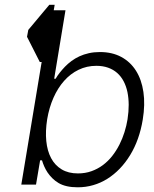

<svg xmlns="http://www.w3.org/2000/svg" viewBox="-20 -770 641 801"><path d="M153.8 -511.4H146L92.7 -616.5L98 -645.2L185.7 -750H208.1L204.2 -727.3H253.2L206 -441.4H212Q219.1 -453.8 228.9 -466.3Q238.6 -478.7 251.1 -491.8Q263.5 -504.6 278.4 -515.6Q293.3 -526.6 311.3 -535Q329.2 -543.3 350.7 -548.1Q372.2 -552.9 397 -552.9Q447.8 -552.9 485.8 -532.5Q523.8 -512.1 547.2 -475.1Q570.7 -438.2 578.3 -386.2Q585.9 -334.2 575.6 -271.3Q561.8 -186.8 523.1 -123.2Q503.6 -91.3 479.6 -66.4Q455.6 -41.5 427.9 -24.1Q400.2 -6.7 369.1 2.3Q338.1 11.4 304.3 11.4Q254.6 11.4 224.4 -6.4Q209.5 -15.3 198.2 -26.6Q186.8 -38 178.4 -50.4Q170.1 -62.9 164.4 -76Q158.7 -89.1 155.2 -101.2H147.4L130.3 0H68.9ZM305 -46.5Q335.6 -46.5 361.5 -55.8Q387.4 -65 409.1 -81.1Q430.8 -97.3 448 -119.1Q465.2 -141 478 -166.2Q490.8 -191.4 499.3 -218.6Q507.8 -245.7 512.1 -272.4Q517 -304.7 516.9 -332.9Q516.7 -361.2 511.7 -385.7Q506.4 -410.9 495.7 -431.1Q485.1 -451.3 468.8 -465.7Q452.4 -480.1 430.8 -487.7Q409.1 -495.4 381.7 -495.4Q342 -495.4 307.9 -478.9Q273.8 -462.4 247.5 -432.7Q221.2 -403.1 203.1 -362.2Q185 -321.4 176.8 -272.4Q169 -223 173.1 -181.6Q177.2 -140.3 193.2 -110.3Q209.2 -80.3 237.2 -63.4Q265.3 -46.5 305 -46.5Z"/></svg>

Font: Inter P Light
Style: Italic
Weight: 300
Italic angle: 9.39999°
Designer: Rasmus Andersson
Foundry: rsms
Version: Version 3.018;git-588b23468